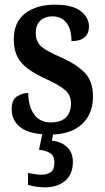

<svg xmlns="http://www.w3.org/2000/svg" viewBox="-20 -566 449 822"><path d="M195 10Q110 10 70 -19Q30 -48 30 -99Q30 -139 53 -153.5Q76 -168 101 -168Q101 -111 126 -76.5Q151 -42 197 -42Q242 -42 263 -64Q284 -86 284 -123Q284 -157 261.5 -178Q239 -199 183 -225Q134 -247 102 -270Q70 -293 54.5 -323Q39 -353 39 -397Q39 -471 87.5 -508.5Q136 -546 215 -546Q291 -546 326 -518Q361 -490 361 -453Q361 -423 342.5 -406.5Q324 -390 286 -390Q286 -442 264 -469Q242 -496 205 -496Q171 -496 152 -477Q133 -458 133 -425Q133 -388 156 -367.5Q179 -347 240 -321Q306 -292 342 -255.5Q378 -219 378 -153Q378 -77 330 -33.5Q282 10 195 10ZM172 236Q159 236 137.5 233.5Q116 231 100 225V174Q134 182 158 182Q183 182 198 170.5Q213 159 213 130Q213 101 194.5 89.5Q176 78 147 75L165 -9H211L202 36Q242 40 267 63.5Q292 87 292 127Q292 180 259 208Q226 236 172 236Z"/></svg>

Font: Noto Serif Condensed SemiBold
Style: Regular
Weight: 600
Width: 3
Designer: Monotype Design Team
Foundry: Monotype Imaging Inc.
Version: Version 2.013